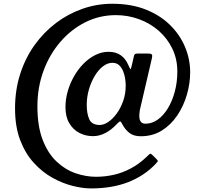

<svg xmlns="http://www.w3.org/2000/svg" viewBox="-20 -812 1112 1047"><path d="M665.5 -346Q665.5 -300.5 651.8 -261.5Q638 -222.5 616.5 -193Q595 -163.5 570.5 -147Q546 -130.5 524 -130.5Q481 -130.5 467 -161.2Q453 -192 453 -240Q453 -283.5 465 -324.5Q477 -365.5 496.8 -398.2Q516.5 -431 541.5 -450.2Q566.5 -469.5 592.5 -469.5Q615.5 -469.5 629.5 -456.5Q643.5 -443.5 651.5 -423.5Q659.5 -403.5 662.5 -382.8Q665.5 -362 665.5 -346ZM829 81.5Q838 72 840.2 68.2Q842.5 64.5 833 55L814 36Q802 24 798 26.5Q794 29 782.5 40.5Q739.5 82 693.2 106.5Q647 131 599.2 141.5Q551.5 152 503.5 152Q448 152 391.5 132.5Q335 113 288 68.5Q241 24 212.5 -50Q184 -124 184 -232.5Q184 -335 217 -425Q250 -515 309 -583.5Q368 -652 445.5 -690.8Q523 -729.5 612 -729.5Q678 -729.5 738.5 -707.2Q799 -685 845.8 -644Q892.5 -603 919.8 -546.5Q947 -490 947 -422Q947 -364 933.2 -312.5Q919.5 -261 895.5 -221.5Q871.5 -182 840.2 -159.8Q809 -137.5 773.5 -137.5Q756.5 -137.5 749 -146.8Q741.5 -156 740.2 -169.2Q739 -182.5 740.5 -194.5Q742 -206.5 742.5 -211.5L808 -493Q812 -509 808.2 -514.5Q804.5 -520 787 -520H731.5Q720 -520 716 -517Q712 -514 710 -505L699 -456.5Q694 -433.5 691.2 -435Q688.5 -436.5 679 -459Q664.5 -492.5 638 -511Q611.5 -529.5 572 -529.5Q535 -529.5 500.2 -512.2Q465.5 -495 435.8 -465Q406 -435 383.8 -396Q361.5 -357 349.2 -313.8Q337 -270.5 337 -227Q337 -175 358 -139.8Q379 -104.5 413.2 -87Q447.5 -69.5 487 -69.5Q521.5 -69.5 554.2 -86.5Q587 -103.5 615 -133.5Q633 -152.5 637 -149.5Q641 -146.5 649 -131Q662.5 -105.5 685.5 -87.2Q708.5 -69 748 -69Q812.5 -69 862.5 -100.2Q912.5 -131.5 947 -183Q981.5 -234.5 999.2 -296Q1017 -357.5 1017 -418Q1017 -489 989.2 -555.5Q961.5 -622 907.8 -675.2Q854 -728.5 774.8 -760Q695.5 -791.5 592 -791.5Q508.5 -791.5 430.2 -764.2Q352 -737 285.2 -686.5Q218.5 -636 168.2 -565.8Q118 -495.5 90 -408.2Q62 -321 62 -221Q62 -121 90.2 -47.5Q118.5 26 164.8 76.5Q211 127 266.2 157.5Q321.5 188 376.5 201.8Q431.5 215.5 476 215.5Q591.5 215.5 679.2 181.2Q767 147 829 81.5Z"/></svg>

Font: Besley Medium
Style: Italic
Weight: 500
Italic angle: -13°
Designer: Owen Earl
Foundry: indestructible type*
Version: Version 2.001